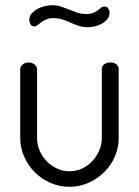

<svg xmlns="http://www.w3.org/2000/svg" viewBox="-20 -714 536 741"><path d="M248 7Q209 7 174 -8.5Q139 -24 113.5 -50Q88 -76 73 -110Q58 -144 58 -181V-448Q58 -457 67.5 -465Q77 -473 91 -473Q104 -473 113.5 -465Q123 -457 123 -448V-181Q123 -157 132.5 -134Q142 -111 159 -93Q176 -75 199 -64Q222 -53 248 -53Q274 -53 296.5 -63.5Q319 -74 336 -92Q353 -110 363 -133Q373 -156 373 -181V-449Q373 -459 382.5 -466Q392 -473 406 -473Q420 -473 429 -466Q438 -459 438 -449V-181Q438 -143 423 -109Q408 -75 382 -49.5Q356 -24 321.5 -8.5Q287 7 248 7ZM186 -644Q170 -644 158.5 -639Q147 -634 139 -628Q131 -622 124.5 -617Q118 -612 112 -612Q102 -612 97.5 -620.5Q93 -629 93 -637Q93 -651 102 -661.5Q111 -672 124.5 -679.5Q138 -687 153.5 -690.5Q169 -694 181 -694Q200 -694 216 -688.5Q232 -683 247 -677Q262 -671 277.5 -665.5Q293 -660 313 -660Q330 -660 340.5 -664.5Q351 -669 358 -674.5Q365 -680 370.5 -684.5Q376 -689 383 -689Q393 -689 398 -681Q403 -673 403 -666Q403 -651 394 -640Q385 -629 372 -622Q359 -615 344.5 -612Q330 -609 319 -609Q299 -609 283 -614.5Q267 -620 252.5 -626.5Q238 -633 222 -638.5Q206 -644 186 -644Z"/></svg>

Font: Dosis
Style: Book
Weight: 400
Designer: EdgarTolentino, PabloImpallari, IginoMarini
Foundry: EdgarTolentino, PabloImpallari, IginoMarini
Version: Version 1.007